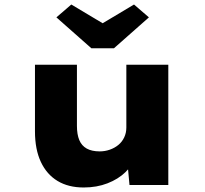

<svg xmlns="http://www.w3.org/2000/svg" viewBox="-20 -820 910 851"><path d="M351 11Q283 11 235 -18Q187 -47 161 -102.5Q135 -158 135 -238V-533H321V-262Q321 -224 331.5 -199Q342 -174 364.5 -161.5Q387 -149 422 -149Q445 -149 466.5 -156.5Q488 -164 504.5 -177.5Q521 -191 530.5 -211Q540 -231 540 -255V-533H726V0H554L544 -108L579 -120Q567 -87 535.5 -56.5Q504 -26 456.5 -7.5Q409 11 351 11ZM385 -606 230 -743 296 -800 450 -708H420L574 -800L640 -743L485 -606Z"/></svg>

Font: Lexend Giga ExtraBold
Style: Regular
Weight: 800
Designer: Bonnie Shaver-Troup, Thomas Jockin
Foundry: Lexend
Version: Version 1.007